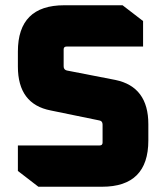

<svg xmlns="http://www.w3.org/2000/svg" viewBox="-20 -710 632 730"><path d="M48 -60V-157H359Q370 -157 370 -168V-236Q370 -250 358 -252L173 -290Q48 -314 48 -457V-514Q48 -690 224 -690H446L524 -630V-533H233Q222 -533 222 -522V-458Q222 -445 234 -442L419 -406Q544 -380 544 -238V-176Q544 0 368 0H126Z"/></svg>

Font: Oxanium ExtraBold
Style: Regular
Weight: 800
Designer: Severin Meyer
Version: Version 2.000